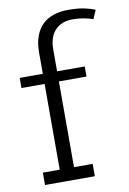

<svg xmlns="http://www.w3.org/2000/svg" viewBox="-86 -813 583 866"><g transform="rotate(-10 205.5 -380.0)"><path d="M393.6 -698.7Q375 -705.6 350.6 -710Q326.2 -714.4 301.3 -714.4Q249.5 -714.4 220.5 -683.3Q191.4 -652.3 191.4 -596.2V-495.6H317.9V-449.2H191.4V-56.6H276.9V0H48.8V-56.6H126V-449.2H20V-495.6H126V-593.3Q126 -635.7 137.5 -667.2Q148.9 -698.7 169.9 -719.2Q190.9 -739.7 220.9 -749.8Q251 -759.8 287.6 -759.8Q333 -759.8 362.3 -753.4Q391.6 -747.1 411.1 -738.8Z"/></g></svg>

Font: Twentytwelve Slab Light
Style: TwentytwelveSlab
Weight: 300
Designer: Domenico Catapano
Version: Version 1.00 2012